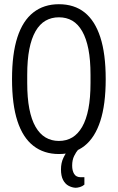

<svg xmlns="http://www.w3.org/2000/svg" viewBox="-20 -718 558 910"><path d="M259 12Q188 12 138 -27Q88 -66 62.5 -144.5Q37 -223 37 -343Q37 -463 62.5 -541.5Q88 -620 138 -659Q188 -698 259 -698Q332 -698 381 -659Q430 -620 455.5 -541.5Q481 -463 481 -343Q481 -223 455.5 -144.5Q430 -66 381 -27Q332 12 259 12ZM259 -50Q295 -50 322.5 -66.5Q350 -83 369.5 -117Q389 -151 399 -202.5Q409 -254 409 -325V-363Q409 -434 399 -485Q389 -536 369.5 -570Q350 -604 322.5 -620Q295 -636 259 -636Q224 -636 196 -620Q168 -604 148.5 -570Q129 -536 119 -485Q109 -434 109 -363V-325Q109 -254 119 -202.5Q129 -151 148.5 -117Q168 -83 196 -66.5Q224 -50 259 -50ZM338 172Q321 171 305 162.5Q289 154 279 135Q269 116 269 85Q269 54 280.5 30Q292 6 307 -12H350V-8Q341 2 331.5 21Q322 40 322 67Q322 91 331.5 106.5Q341 122 363 122H380V157Q371 165 359 168.5Q347 172 338 172Z"/></svg>

Font: Archivo ExtraCondensed Light
Style: Regular
Weight: 300
Width: 2
Designer: Hector Gatti
Foundry: Omnibus-Type
Version: Version 2.001